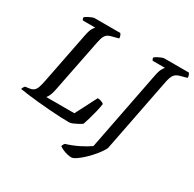

<svg xmlns="http://www.w3.org/2000/svg" viewBox="-201 -908 1328 1312"><g transform="rotate(30 463.0 -252.0)"><path d="M386 0Q355 0 313 -2Q271 -4 225 -7.5Q179 -11 134 -15.5Q89 -20 51 -25Q13 -30 -11 -34Q-9 -42 -4.5 -49.5Q0 -57 4 -61L34 -65Q57 -68 69.5 -78Q82 -88 89.5 -109Q97 -130 104 -166L183 -568Q191 -610 202.5 -628.5Q214 -647 218 -650H120Q117 -654 115 -659Q113 -664 113 -671Q120 -678 133.5 -685.5Q147 -693 161 -698.5Q175 -704 181 -704H385Q388 -700 392.5 -691Q397 -682 397 -668L348 -655Q331 -651 318.5 -644.5Q306 -638 296.5 -621.5Q287 -605 280 -569L195 -141Q189 -113 180.5 -96Q172 -79 165 -72H387L474 -241Q486 -241 500.5 -236.5Q515 -232 524 -224Q520 -194 511 -158Q502 -122 493 -91Q484 -60 477 -41Q466 -33 448.5 -23.5Q431 -14 414 -7Q397 0 386 0ZM519 200Q505 200 486 195.5Q467 191 449.5 183Q432 175 422 167Q424 158 428 151.5Q432 145 435 142Q490 125 535.5 102Q581 79 612 57L734 -568Q742 -610 753 -628Q764 -646 768 -650H671Q668 -653 665.5 -659Q663 -665 663 -671Q671 -679 685 -686.5Q699 -694 712 -699Q725 -704 731 -704H926Q928 -700 933 -690.5Q938 -681 936 -668L888 -655Q855 -647 841.5 -628Q828 -609 820 -569L705 19Q691 48 665.5 79.5Q640 111 611.5 138.5Q583 166 558 183Q533 200 519 200Z"/></g></svg>

Font: Texturina Medium 12pt Medium
Style: Italic
Weight: 500
Italic angle: -11°
Version: Version 1.002